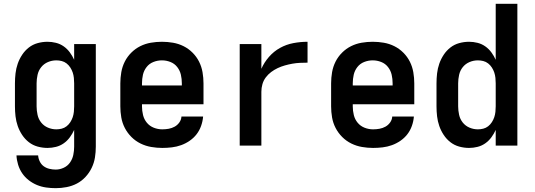

<svg xmlns="http://www.w3.org/2000/svg" viewBox="-20 -760 2790 1002"><path d="M271 222Q246 222 221 218.5Q196 215 173 205.5Q150 196 130 180.5Q110 165 96 144.5Q82 124 74.5 99.5Q67 75 66 51H179Q180 67 187.5 82.5Q195 98 208 107.5Q221 117 237.5 121Q254 125 271 125Q292 125 312.5 115.5Q333 106 345.5 88Q358 70 362.5 48.5Q367 27 367 5V-82Q358 -62 344.5 -43.5Q331 -25 312.5 -12Q294 1 272 6.5Q250 12 228 12Q202 12 176.5 5Q151 -2 130.5 -18Q110 -34 95.5 -56Q81 -78 72.5 -102.5Q64 -127 61 -153Q58 -179 58 -205V-325Q58 -351 61 -377Q64 -403 72.5 -427.5Q81 -452 95.5 -474Q110 -496 130.5 -512Q151 -528 176.5 -535Q202 -542 228 -542Q250 -542 272 -536.5Q294 -531 312.5 -518Q331 -505 344.5 -486.5Q358 -468 367 -448V-530H480V5Q480 34 475.5 62Q471 90 458.5 116Q446 142 426 163.5Q406 185 381 198Q356 211 327.5 216.5Q299 222 271 222ZM274 -85Q288 -85 302 -88.5Q316 -92 327.5 -101Q339 -110 347 -122.5Q355 -135 359.5 -148.5Q364 -162 365.5 -176.5Q367 -191 367 -205V-325Q367 -339 365.5 -353.5Q364 -368 359.5 -381.5Q355 -395 347 -407.5Q339 -420 327.5 -429Q316 -438 302 -441.5Q288 -445 274 -445Q251 -445 230 -436Q209 -427 195 -409.5Q181 -392 176 -369.5Q171 -347 171 -325V-205Q171 -183 176 -160.5Q181 -138 195 -120.5Q209 -103 230 -94Q251 -85 274 -85Z M827 12Q798 12 769 7Q740 2 713.5 -11Q687 -24 666 -45Q645 -66 631.5 -92Q618 -118 613 -147Q608 -176 608 -205V-325Q608 -354 613 -383Q618 -412 631 -438Q644 -464 665 -485Q686 -506 712 -519Q738 -532 767 -537Q796 -542 825 -542Q854 -542 883 -537Q912 -532 938 -519Q964 -506 985 -485Q1006 -464 1019 -438Q1032 -412 1037 -383Q1042 -354 1042 -325V-216H721V-205Q721 -182 726.5 -159.5Q732 -137 746.5 -119.5Q761 -102 782.5 -93.5Q804 -85 827 -85Q844 -85 860.5 -88Q877 -91 891.5 -99Q906 -107 916 -121Q926 -135 927 -152H1040Q1038 -127 1029.5 -103Q1021 -79 1006 -59.5Q991 -40 970 -25.5Q949 -11 925.5 -2.5Q902 6 877 9Q852 12 827 12ZM721 -314H929V-325Q929 -348 924 -370Q919 -392 905 -410Q891 -428 869.5 -436.5Q848 -445 825 -445Q802 -445 780.5 -436.5Q759 -428 745 -410Q731 -392 726 -370Q721 -348 721 -325Z M1231 0V-530H1344V-401Q1359 -435 1384 -463.5Q1409 -492 1441.5 -510Q1474 -528 1511 -535Q1548 -542 1585 -542V-433Q1565 -433 1545 -432Q1525 -431 1505.5 -427.5Q1486 -424 1466.5 -418.5Q1447 -413 1429 -404.5Q1411 -396 1395 -384Q1379 -372 1367 -356Q1355 -340 1349.5 -320.5Q1344 -301 1344 -281V0Z M1927 12Q1898 12 1869 7Q1840 2 1813.5 -11Q1787 -24 1766 -45Q1745 -66 1731.5 -92Q1718 -118 1713 -147Q1708 -176 1708 -205V-325Q1708 -354 1713 -383Q1718 -412 1731 -438Q1744 -464 1765 -485Q1786 -506 1812 -519Q1838 -532 1867 -537Q1896 -542 1925 -542Q1954 -542 1983 -537Q2012 -532 2038 -519Q2064 -506 2085 -485Q2106 -464 2119 -438Q2132 -412 2137 -383Q2142 -354 2142 -325V-216H1821V-205Q1821 -182 1826.5 -159.5Q1832 -137 1846.5 -119.5Q1861 -102 1882.5 -93.5Q1904 -85 1927 -85Q1944 -85 1960.5 -88Q1977 -91 1991.5 -99Q2006 -107 2016 -121Q2026 -135 2027 -152H2140Q2138 -127 2129.5 -103Q2121 -79 2106 -59.5Q2091 -40 2070 -25.5Q2049 -11 2025.5 -2.5Q2002 6 1977 9Q1952 12 1927 12ZM1821 -314H2029V-325Q2029 -348 2024 -370Q2019 -392 2005 -410Q1991 -428 1969.5 -436.5Q1948 -445 1925 -445Q1902 -445 1880.5 -436.5Q1859 -428 1845 -410Q1831 -392 1826 -370Q1821 -348 1821 -325Z M2428 12Q2402 12 2376.5 5Q2351 -2 2330.5 -18Q2310 -34 2295.5 -56Q2281 -78 2272.5 -102.5Q2264 -127 2261 -153Q2258 -179 2258 -205V-325Q2258 -351 2261 -377Q2264 -403 2272.5 -427.5Q2281 -452 2295.5 -474Q2310 -496 2330.5 -512Q2351 -528 2376.5 -535Q2402 -542 2428 -542Q2450 -542 2472 -536.5Q2494 -531 2512.5 -518Q2531 -505 2544.5 -486.5Q2558 -468 2567 -448V-740H2680V0H2567V-82Q2558 -62 2544.5 -43.5Q2531 -25 2512.5 -12Q2494 1 2472 6.5Q2450 12 2428 12ZM2474 -85Q2488 -85 2502 -88.5Q2516 -92 2527.5 -101Q2539 -110 2547 -122.5Q2555 -135 2559.5 -148.5Q2564 -162 2565.5 -176.5Q2567 -191 2567 -205V-325Q2567 -339 2565.5 -353.5Q2564 -368 2559.5 -381.5Q2555 -395 2547 -407.5Q2539 -420 2527.5 -429Q2516 -438 2502 -441.5Q2488 -445 2474 -445Q2451 -445 2430 -436Q2409 -427 2395 -409.5Q2381 -392 2376 -369.5Q2371 -347 2371 -325V-205Q2371 -183 2376 -160.5Q2381 -138 2395 -120.5Q2409 -103 2430 -94Q2451 -85 2474 -85Z"/></svg>

Font: Lode
Style: Bold
Weight: 700
Monospace: yes
Designer: Belleve Invis
Foundry: Belleve Invis
Version: Version 29.2.0; ttfautohint (v1.8.3)